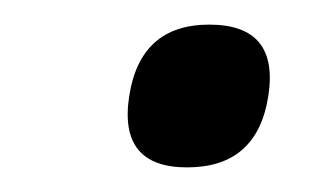

<svg xmlns="http://www.w3.org/2000/svg" viewBox="-20 -336 253 156"><path d="M150 -316Q207 -316 198 -258Q189 -200 132 -200Q76 -200 85 -258Q94 -316 150 -316Z"/></svg>

Font: Fivo Sans Modern
Style: Italic
Weight: 400
Designer: Alexander Slobzheninov
Foundry: Alexander Slobzheninov
Version: 1.0